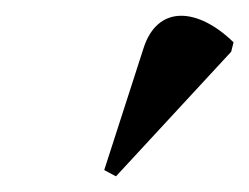

<svg xmlns="http://www.w3.org/2000/svg" viewBox="-20 -828 318 245"><path d="M128 -603 275 -762 278 -774C233 -818 181 -823 163 -766L113 -611Z"/></svg>

Font: Noto Serif Display
Style: Bold Italic
Weight: 700
Italic angle: -12°
Designer: Monotype Design Team
Foundry: Monotype Imaging Inc.
Version: Version 2.009